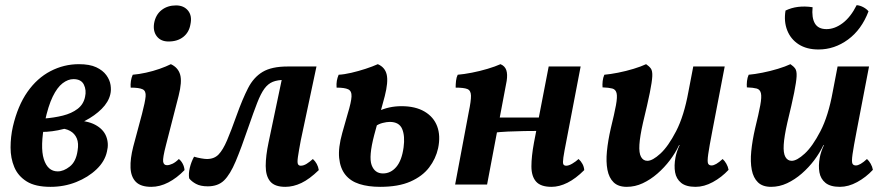

<svg xmlns="http://www.w3.org/2000/svg" viewBox="-20 -716 3436 745"><path d="M176 9Q117 9 83.5 -12Q50 -33 35.5 -67.5Q21 -102 21 -143.5Q21 -185 30 -225Q49 -306 86.5 -359.5Q124 -413 176 -440Q228 -467 286 -467Q328 -467 353.5 -455Q379 -443 392.5 -424.5Q406 -406 409 -386Q412 -366 408 -350Q401 -320 374.5 -293.5Q348 -267 309.5 -247Q271 -227 227 -215.5Q183 -204 140 -204L150 -256Q190 -259 224 -267.5Q258 -276 281 -293.5Q304 -311 310 -340Q316 -366 305.5 -387.5Q295 -409 265 -409Q244 -409 223 -393Q202 -377 184.5 -341Q167 -305 154 -244Q135 -146 150 -98.5Q165 -51 204 -51Q227 -51 251 -70Q275 -89 281 -131Q286 -160 278 -179Q270 -198 252 -208Q234 -218 209 -218L261 -249Q317 -249 349 -232Q381 -215 392 -187Q403 -159 395 -128Q387 -90 354.5 -59Q322 -28 275.5 -9.5Q229 9 176 9Z M567 9Q526 9 507 -10.5Q488 -30 486.5 -65Q485 -100 497 -147L531 -274Q543 -320 545 -341.5Q547 -363 533.5 -369.5Q520 -376 487 -376Q486 -389 488 -402Q490 -415 495 -426Q519 -428 546.5 -434Q574 -440 599.5 -449Q625 -458 643 -467Q671 -454 679 -426.5Q687 -399 673 -344L624 -153Q611 -103 613 -89Q615 -75 628 -75Q637 -75 649 -80.5Q661 -86 674 -99Q683 -92 689 -80.5Q695 -69 696 -56Q666 -25 633 -8Q600 9 567 9ZM634 -555Q604 -555 588.5 -575Q573 -595 578 -626Q584 -659 607 -677Q630 -695 663 -695Q693 -695 709.5 -675Q726 -655 719 -622Q714 -591 691.5 -573Q669 -555 634 -555Z M1087 9Q1046 9 1028.5 -12Q1011 -33 1011 -72Q1011 -111 1022 -163L1076 -420L1085 -406Q1057 -406 1038.5 -398.5Q1020 -391 1006 -372Q992 -353 978 -317Q964 -281 945 -226Q916 -141 894.5 -90Q873 -39 849.5 -16Q826 7 786 7Q758 7 740.5 -2.5Q723 -12 714 -24Q711 -42 716.5 -65Q722 -88 733 -108Q746 -104 760.5 -101.5Q775 -99 783 -99Q811 -99 828 -116.5Q845 -134 861 -171.5Q877 -209 898 -268Q921 -332 942.5 -374Q964 -416 999 -437Q1034 -458 1096 -458H1208L1147 -171Q1139 -128 1136 -107Q1133 -86 1136 -79.5Q1139 -73 1147 -73Q1158 -73 1170 -80.5Q1182 -88 1194 -99Q1203 -91 1209 -80Q1215 -69 1217 -56Q1181 -21 1149.5 -6Q1118 9 1087 9Z M1455 9Q1409 9 1374.5 -2Q1340 -13 1320 -38Q1300 -63 1296 -103Q1292 -143 1308 -200L1329 -274Q1343 -320 1344 -341.5Q1345 -363 1331 -369.5Q1317 -376 1286 -376Q1285 -391 1287 -402.5Q1289 -414 1294 -426Q1315 -427 1343 -433.5Q1371 -440 1398.5 -449Q1426 -458 1446 -467Q1474 -455 1480.5 -426.5Q1487 -398 1473 -343L1432 -192Q1410 -108 1422 -75.5Q1434 -43 1466 -43Q1496 -43 1517.5 -68Q1539 -93 1546 -144Q1552 -188 1540.5 -215.5Q1529 -243 1492 -243Q1481 -243 1465 -239Q1449 -235 1437 -226L1449 -285Q1468 -294 1490.5 -299Q1513 -304 1538 -304Q1592 -304 1627.5 -283Q1663 -262 1676.5 -225.5Q1690 -189 1680 -141Q1671 -100 1645 -66Q1619 -32 1572.5 -11.5Q1526 9 1455 9Z M2120 9Q2078 9 2060 -11.5Q2042 -32 2042 -70.5Q2042 -109 2052 -163L2109 -458H2233L2178 -171Q2169 -126 2166 -105Q2163 -84 2166 -78.5Q2169 -73 2177 -73Q2187 -73 2200.5 -81Q2214 -89 2225 -99Q2234 -91 2240 -80Q2246 -69 2247 -56Q2214 -23 2182 -7Q2150 9 2120 9ZM1746 0 1799 -282Q1808 -325 1807.5 -345Q1807 -365 1793.5 -370.5Q1780 -376 1748 -376Q1748 -389 1749.5 -402.5Q1751 -416 1756 -426Q1780 -428 1811 -434Q1842 -440 1872 -449Q1902 -458 1922 -467Q1939 -460 1944.5 -444Q1950 -428 1946 -402L1870 0ZM1895 -201 1905 -260H2080L2072 -208Q2047 -208 2014.5 -207.5Q1982 -207 1950.5 -205.5Q1919 -204 1895 -201Z M2412 9Q2379 9 2361 -8.5Q2343 -26 2337 -57Q2331 -88 2335 -129Q2339 -170 2350 -218Q2364 -275 2370 -307.5Q2376 -340 2372.5 -354.5Q2369 -369 2356 -372.5Q2343 -376 2318 -377Q2317 -388 2318.5 -401.5Q2320 -415 2325 -426Q2348 -428 2378.5 -434Q2409 -440 2438.5 -449Q2468 -458 2487 -467Q2499 -459 2505.5 -450Q2512 -441 2511 -420Q2510 -399 2501.5 -356.5Q2493 -314 2475 -240Q2463 -187 2461 -154.5Q2459 -122 2467.5 -107Q2476 -92 2492 -92Q2512 -92 2542.5 -120Q2573 -148 2603.5 -207Q2634 -266 2651 -359L2670 -458H2792L2744 -208Q2732 -146 2728 -117.5Q2724 -89 2727.5 -81.5Q2731 -74 2741 -74Q2757 -74 2784 -99Q2792 -92 2798.5 -80.5Q2805 -69 2807 -57Q2780 -28 2746 -9.5Q2712 9 2679 9Q2642 9 2623 -6.5Q2604 -22 2599.5 -47.5Q2595 -73 2601 -105Q2603 -116 2607 -128Q2611 -140 2617 -153H2615Q2601 -123 2579.5 -94.5Q2558 -66 2531 -42.5Q2504 -19 2474 -5Q2444 9 2412 9Z M2972 9Q2939 9 2921 -8.5Q2903 -26 2897 -57Q2891 -88 2895 -129Q2899 -170 2910 -218Q2924 -275 2930 -307.5Q2936 -340 2932.5 -354.5Q2929 -369 2916 -372.5Q2903 -376 2878 -377Q2877 -388 2878.5 -401.5Q2880 -415 2885 -426Q2908 -428 2938.5 -434Q2969 -440 2998.5 -449Q3028 -458 3047 -467Q3059 -459 3065.5 -450Q3072 -441 3071 -420Q3070 -399 3061.5 -356.5Q3053 -314 3035 -240Q3023 -187 3021 -154.5Q3019 -122 3027.5 -107Q3036 -92 3052 -92Q3072 -92 3102.5 -120Q3133 -148 3163.5 -207Q3194 -266 3211 -359L3230 -458H3352L3304 -208Q3292 -146 3288 -117.5Q3284 -89 3287.5 -81.5Q3291 -74 3301 -74Q3317 -74 3344 -99Q3352 -92 3358.5 -80.5Q3365 -69 3367 -57Q3340 -28 3306 -9.5Q3272 9 3239 9Q3202 9 3183 -6.5Q3164 -22 3159.5 -47.5Q3155 -73 3161 -105Q3163 -116 3167 -128Q3171 -140 3177 -153H3175Q3161 -123 3139.5 -94.5Q3118 -66 3091 -42.5Q3064 -19 3034 -5Q3004 9 2972 9ZM3156 -524Q3110 -524 3079 -544Q3048 -564 3034.5 -598.5Q3021 -633 3028 -675Q3073 -697 3133 -688Q3129 -647 3142 -625Q3155 -603 3187 -603Q3219 -603 3250 -626.5Q3281 -650 3304 -696Q3317 -695 3330 -688Q3343 -681 3350 -672Q3323 -601 3270.5 -562.5Q3218 -524 3156 -524Z"/></svg>

Font: Vollkorn SemiBold
Style: Italic
Weight: 600
Italic angle: -11°
Designer: Friedrich Althausen
Foundry: Friedrich Althausen
Version: Version 5.000